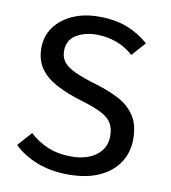

<svg xmlns="http://www.w3.org/2000/svg" viewBox="-82 -790 779 874"><g transform="rotate(10 307.5 -353.0)"><path d="M555.4 -197.4Q555.4 -135.9 524.4 -88.5Q493.3 -41 434.6 -14.1Q375.9 12.8 292.3 12.8Q211.3 12.8 147.7 -11.8Q84.1 -36.4 39.5 -79.5L97.4 -144.6Q134.4 -110.3 182.1 -90.3Q229.7 -70.3 293.3 -70.3Q334.9 -70.3 370.5 -83.8Q406.2 -97.4 427.9 -124.9Q449.7 -152.3 449.7 -193.8Q449.7 -226.7 436.7 -250Q423.6 -273.3 390.8 -291.3Q357.9 -309.2 299 -326.7Q227.2 -347.7 176.2 -374.6Q125.1 -401.5 98.2 -439.7Q71.3 -477.9 71.3 -533.8Q71.3 -588.7 101.5 -630.5Q131.8 -672.3 184.6 -695.9Q237.4 -719.5 306.2 -719.5Q380.5 -719.5 436.2 -697.9Q491.8 -676.4 536.4 -636.9L480 -573.3Q442.1 -606.7 398.7 -621.8Q355.4 -636.9 310.8 -636.9Q254.4 -636.9 214.9 -612.6Q175.4 -588.2 175.4 -538.5Q175.4 -508.7 191.3 -487.9Q207.2 -467.2 244.9 -449.7Q282.6 -432.3 348.2 -412.8Q405.1 -395.9 452.1 -371.5Q499 -347.2 527.2 -305.9Q555.4 -264.6 555.4 -197.4Z"/></g></svg>

Font: Fira Code Retina
Style: Regular
Weight: 450
Monospace: yes
Designer: Carrois Corporate, Edenspiekermann AG, Nikita Prokopov
Foundry: Carrois Corporate, Edenspiekermann AG, Nikita Prokopov
Version: Version 6.002